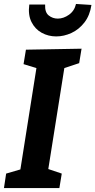

<svg xmlns="http://www.w3.org/2000/svg" viewBox="-21 -950 482 970"><path d="M379 -631 304 -606 223 -96 291 -73 279 0H-1L10 -73L82 -94L163 -606L98 -626L110 -699L391 -704ZM263 -766Q223 -766 189.5 -784.5Q156 -803 138 -839Q120 -875 127 -927H207Q205 -888 225 -872Q245 -856 271 -856Q300 -856 327.5 -875.5Q355 -895 363 -930L441 -925Q433 -872 405.5 -836.5Q378 -801 340 -783.5Q302 -766 263 -766Z"/></svg>

Font: Bitter
Style: Bold Italic
Weight: 700
Italic angle: -9°
Designer: Sol Matas, and Bitter project Authors
Foundry: Sol Matas
Version: Version 2.001